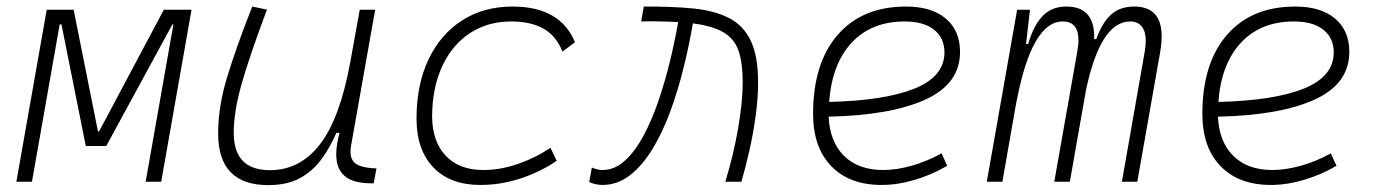

<svg xmlns="http://www.w3.org/2000/svg" viewBox="-20 -547 4142 578"><path d="M29.3 0 120.6 -517.6H201.7L274.9 -151.4H278.3L473.1 -517.6H556.6L465.3 0H418.5L502 -473.6H499L299.8 -107.4H238.3L165 -473.6H159.7L76.2 0Z M787.6 10.3Q636.7 10.3 636.7 -145Q636.7 -227.1 664.6 -317.6Q692.4 -408.2 739.3 -527.3L783.7 -518.1Q734.9 -388.7 709.2 -300.8Q683.6 -212.9 683.6 -147.5Q683.6 -34.7 792.5 -34.7Q883.3 -34.7 943.4 -112.8Q1003.4 -190.9 1034.2 -358.4L1063 -517.6H1109.4L1036.6 -106.9Q1035.2 -97.7 1035.2 -89.8Q1035.2 -69.3 1046.4 -58.1Q1061.5 -43 1104.5 -40.5L1113.3 -40L1105 4.9H1099.6Q1046.9 4.9 1021.7 -13.9Q996.6 -32.7 993.2 -66.9Q992.2 -74.2 992.2 -82Q992.2 -110.8 1002 -147H992.7Q973.6 -103 947.5 -67.4Q921.4 -31.7 882.8 -10.7Q844.2 10.3 787.6 10.3Z M1435.1 -35.2Q1486.3 -35.2 1539.3 -53.5Q1592.3 -71.8 1637.2 -102.1L1655.8 -63Q1608.4 -30.3 1548.6 -10.3Q1488.8 9.8 1425.8 9.8Q1335.4 9.8 1284.7 -43Q1233.9 -95.7 1233.9 -189.9Q1233.9 -292 1269.8 -367.7Q1305.7 -443.4 1370.8 -485.4Q1436 -527.3 1523.4 -527.3Q1666.5 -527.3 1710.9 -419.9L1673.3 -391.6Q1653.8 -440.4 1615 -461.4Q1576.2 -482.4 1519.5 -482.4Q1447.8 -482.4 1394 -446.8Q1340.3 -411.1 1310.8 -346.7Q1281.2 -282.2 1280.8 -195.8Q1281.7 -120.1 1322.3 -77.6Q1362.8 -35.2 1435.1 -35.2Z M2163.6 0Q2188 -80.1 2201.9 -159.7Q2215.8 -239.3 2215.8 -298.8Q2215.8 -357.4 2203.4 -393.8Q2190.9 -430.2 2158.4 -449.5Q2126 -468.8 2065.9 -476.6Q2054.7 -411.1 2037.8 -342.8Q2021 -274.4 1997.8 -211.4Q1974.6 -148.4 1944.3 -98.6Q1914.1 -48.8 1876.5 -19.5Q1838.9 9.8 1793 9.8Q1785.2 9.8 1773.7 7.6Q1762.2 5.4 1753.9 0.5L1761.7 -42.5Q1774.4 -37.6 1781.7 -36.4Q1789.1 -35.2 1793.9 -35.2Q1830.6 -35.2 1861.6 -63.7Q1892.6 -92.3 1918 -139.9Q1943.4 -187.5 1963.1 -246.1Q1982.9 -304.7 1997.6 -365.5Q2012.2 -426.3 2021.5 -480.5Q1997.6 -481.9 1969.7 -482.4Q1956.1 -482.9 1940.9 -482.9Q1926.3 -482.9 1910.2 -482.4L1918 -527.3Q2002.9 -527.8 2067.1 -521.5Q2131.3 -515.1 2174.8 -492.7Q2218.3 -470.2 2240.2 -424.1Q2262.2 -377.9 2262.2 -298.8Q2262.2 -251.5 2254.9 -198.5Q2247.6 -145.5 2236.1 -94.2Q2224.6 -43 2211.9 0Z M2638.7 -35.2Q2679.2 -35.2 2725.3 -48.3Q2771.5 -61.5 2814.5 -85.4L2831.5 -47.9Q2785.6 -21 2733.9 -5.6Q2682.1 9.8 2634.3 9.8Q2537.1 9.8 2482.4 -46.9Q2427.7 -103.5 2427.7 -204.6Q2427.7 -356.4 2501.7 -441.9Q2575.7 -527.3 2707.5 -527.3Q2784.2 -527.3 2827.1 -491.2Q2870.1 -455.1 2870.1 -390.6Q2870.1 -294.9 2765.9 -247.3Q2661.6 -199.7 2474.6 -195.8Q2478 -120.1 2521 -77.6Q2564 -35.2 2638.7 -35.2ZM2476.1 -240.2Q2644 -244.1 2733.6 -280.5Q2823.2 -316.9 2823.2 -389.2Q2823.2 -432.6 2792 -457.5Q2760.7 -482.4 2703.6 -482.4Q2603.5 -482.4 2543.9 -418.5Q2484.4 -354.5 2476.1 -240.2Z M3080.6 -517.6 3068.8 -414.6H3075.2Q3091.3 -470.2 3118.7 -498.8Q3146 -527.3 3189.9 -527.3Q3277.3 -527.3 3273.9 -429.2H3280.3Q3297.4 -477.5 3324 -502.4Q3350.6 -527.3 3394.5 -527.3Q3477.1 -527.3 3477.1 -437.5Q3477.1 -416.5 3472.7 -390.6L3403.8 0H3357.4L3425.8 -389.6Q3429.2 -408.7 3429.2 -423.8Q3429.2 -445.3 3422.4 -459Q3410.6 -482.4 3382.3 -482.4Q3292.5 -482.4 3249 -274.4L3200.7 0H3153.8L3222.7 -389.6Q3226.6 -410.2 3226.6 -425.8Q3226.6 -482.4 3179.2 -482.4Q3086.4 -482.4 3040.5 -242.7V-244.6L2997.6 0H2950.7L3042 -517.6Z M3810.5 -35.2Q3851.1 -35.2 3897.2 -48.3Q3943.4 -61.5 3986.3 -85.4L4003.4 -47.9Q3957.5 -21 3905.8 -5.6Q3854 9.8 3806.2 9.8Q3709 9.8 3654.3 -46.9Q3599.6 -103.5 3599.6 -204.6Q3599.6 -356.4 3673.6 -441.9Q3747.6 -527.3 3879.4 -527.3Q3956.1 -527.3 3999 -491.2Q4042 -455.1 4042 -390.6Q4042 -294.9 3937.7 -247.3Q3833.5 -199.7 3646.5 -195.8Q3649.9 -120.1 3692.9 -77.6Q3735.8 -35.2 3810.5 -35.2ZM3647.9 -240.2Q3815.9 -244.1 3905.5 -280.5Q3995.1 -316.9 3995.1 -389.2Q3995.1 -432.6 3963.9 -457.5Q3932.6 -482.4 3875.5 -482.4Q3775.4 -482.4 3715.8 -418.5Q3656.2 -354.5 3647.9 -240.2Z"/></svg>

Font: CaskaydiaCove NF ExtraLight
Style: Italic
Weight: 200
Italic angle: -10°
Designer: Aaron Bell
Foundry: Saja Typeworks
Version: Version 2111.001; VTT 6.35;Nerd Fonts 3.2.1